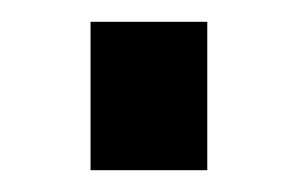

<svg xmlns="http://www.w3.org/2000/svg" viewBox="-20 -156 273 176"><path d="M63 0V-136H170V0Z"/></svg>

Font: TitilliumText
Style: Medium
Weight: 500
Designer: Accademia di Belle Arti di Urbino and others
Foundry: Accademia di Belle Arti di Urbino and others.
Version: Version 60.001